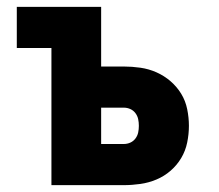

<svg xmlns="http://www.w3.org/2000/svg" viewBox="-20 -540 640 560"><path d="M130 0V-400H29V-520H275V-346H341Q365 -346 389.5 -342.5Q414 -339 436.5 -329Q459 -319 477.5 -303Q496 -287 508.5 -266.5Q521 -246 526 -221.5Q531 -197 531 -173Q531 -149 526 -124.5Q521 -100 508.5 -79Q496 -58 477.5 -42Q459 -26 436.5 -16.5Q414 -7 389.5 -3.5Q365 0 341 0ZM341 -120Q351 -120 360 -124Q369 -128 375 -136Q381 -144 383 -153.5Q385 -163 385 -173Q385 -183 383 -192.5Q381 -202 375 -210Q369 -218 360 -222Q351 -226 341 -226H275V-120Z"/></svg>

Font: Iosevka Heavy Extended
Style: Regular
Weight: 900
Width: 7
Monospace: yes
Designer: Belleve Invis
Foundry: Belleve Invis
Version: Version 32.5.0; ttfautohint (v1.8.4)